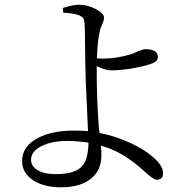

<svg xmlns="http://www.w3.org/2000/svg" viewBox="-20 -774 788 816"><path d="M239 22Q166 22 120 -8.5Q74 -39 74 -90Q74 -153 142 -188Q202 -219 294 -219Q318 -219 354 -217Q353 -247 349 -330Q343 -449 343 -487Q343 -500 342 -532Q341 -660 339.5 -675.5Q338 -691 333 -698Q328 -704 314 -710Q290 -718 249 -720L247 -740Q291 -754 316 -754Q352 -754 387 -735.5Q422 -717 422 -699Q422 -687 414 -670Q407 -654 404 -641Q394 -598 392 -526Q402 -525 419 -525Q477 -525 538 -544Q550 -548 567 -556Q589 -565 597 -565Q651 -565 651 -531Q651 -511 617 -501Q591 -492 546 -484Q493 -475 453 -475Q427 -475 391 -493V-481Q391 -348 400 -234Q401 -225 403 -209Q474 -195 537 -165Q591 -140 626 -110Q673 -72 673 -38Q673 -10 646 -10Q633 -10 599 -41Q546 -90 499 -117Q457 -142 409 -155Q411 -131 411 -113Q411 -51 367 -15Q322 22 239 22ZM216 -34Q298 -34 328 -67Q355 -95 356 -168Q305 -175 266 -175Q199 -175 155.5 -152.5Q112 -130 112 -95Q112 -68 138 -52Q166 -34 216 -34Z"/></svg>

Font: GenRyuMin TW R
Style: Regular
Weight: 400
Version: Version 1.501;PS 1;hotconv 16.6.51;makeotf.lib2.5.65220